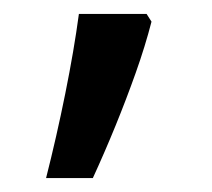

<svg xmlns="http://www.w3.org/2000/svg" viewBox="-20 -136 303 275"><path d="M190 -116 197 -105Q188 -70 174.5 -32Q161 6 145.5 44Q130 82 113 119H46Q61 60 73.5 -2Q86 -64 93 -116Z"/></svg>

Font: lkorean25
Style: Book
Weight: 400
Designer: Jelle Bosma - Monotype Design Team
Foundry: Monotype Imaging Inc.
Version: Version 2.003